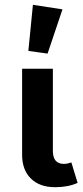

<svg xmlns="http://www.w3.org/2000/svg" viewBox="-20 -772 347 799"><path d="M178 -549 98 -560 117 -752 240 -733ZM209 7Q145 7 108.5 -29Q72 -65 72 -128V-486H200V-144Q200 -90 246 -90Q260 -90 277 -96L303 -11Q264 7 209 7Z"/></svg>

Font: Cantarell
Style: Bold
Weight: 700
Designer: Dave Crossland, Nikolaus Waxweiler, Florian Fecher, Jacques Le Bailly, Eben Sorkin, Alexei Vanyashin, Alexios Zavras, Em
Version: Version 0.303